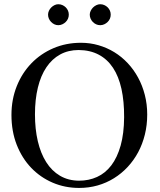

<svg xmlns="http://www.w3.org/2000/svg" viewBox="-20 -882 762 917"><path d="M572.8 -322.3Q573.2 -397.9 560.1 -457.5Q546.9 -517.1 519.8 -558.1Q492.7 -599.1 451.7 -620.8Q410.6 -642.6 356 -643.1Q306.2 -643.1 267.3 -621.8Q228.5 -600.6 201.7 -560.8Q174.8 -521 160.9 -463.9Q147 -406.7 147 -335.9Q147 -265.6 160.6 -207.5Q174.3 -149.4 200.7 -107.7Q227.1 -65.9 266.4 -42.7Q305.7 -19.5 356.9 -19Q404.3 -19 443.6 -36.9Q482.9 -54.7 511.5 -92Q540 -129.4 556.2 -186.8Q572.3 -244.1 572.8 -322.3ZM683.1 -335Q683.1 -284.7 671.9 -239.3Q660.6 -193.8 639.9 -155Q619.1 -116.2 589.8 -84.7Q560.5 -53.2 524.4 -30.8Q488.3 -8.3 446.3 3.7Q404.3 15.6 357.9 15.6Q290.5 15.6 231.7 -9.5Q172.9 -34.7 128.9 -80.6Q85 -126.5 59.8 -190.7Q34.7 -254.9 34.7 -333Q34.7 -407.2 60.1 -470.5Q85.4 -533.7 130.1 -579.8Q174.8 -626 235.4 -651.9Q295.9 -677.7 366.7 -677.7Q410.2 -677.7 450.4 -666Q490.7 -654.3 525.9 -632.8Q561 -611.3 589.8 -580.6Q618.7 -549.8 639.4 -511.7Q660.2 -473.6 671.6 -429Q683.1 -384.3 683.1 -335ZM308.6 -812Q308.6 -801.8 304.7 -792.7Q300.8 -783.7 293.7 -776.9Q286.6 -770 277.6 -765.9Q268.6 -761.7 258.3 -761.7Q248.5 -761.7 239.7 -765.9Q231 -770 224.1 -777.1Q217.3 -784.2 213.4 -793.2Q209.5 -802.2 209.5 -812Q209.5 -821.3 213.6 -830.3Q217.8 -839.4 224.6 -846.2Q231.4 -853 240.2 -857.4Q249 -861.8 258.3 -861.8Q268.6 -861.8 277.6 -857.9Q286.6 -854 293.7 -847.2Q300.8 -840.3 304.7 -831.3Q308.6 -822.3 308.6 -812ZM508.8 -812Q508.8 -801.8 504.9 -792.7Q501 -783.7 493.9 -776.9Q486.8 -770 477.8 -765.9Q468.8 -761.7 458.5 -761.7Q448.2 -761.7 439.2 -765.9Q430.2 -770 423.3 -777.1Q416.5 -784.2 412.6 -793.2Q408.7 -802.2 408.7 -812Q408.7 -821.3 413.1 -830.3Q417.5 -839.4 424.3 -846.2Q431.2 -853 440.2 -857.4Q449.2 -861.8 458.5 -861.8Q468.8 -861.8 477.8 -857.9Q486.8 -854 493.9 -847.2Q501 -840.3 504.9 -831.3Q508.8 -822.3 508.8 -812Z"/></svg>

Font: Doulos SIL Cyr
Style: Regular
Weight: 400
Designer: Walt Agee, Victor Gaultney, Peter Martin, Debbi Hosken, Becca Hirsbrunner
Foundry: SIL International
Version: Version 5.000